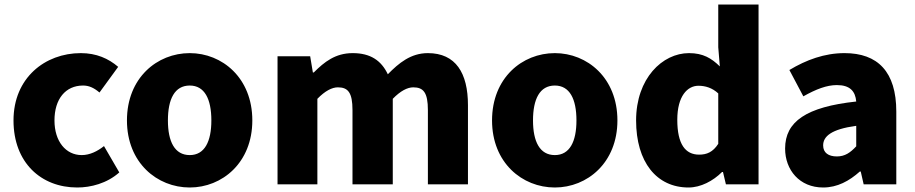

<svg xmlns="http://www.w3.org/2000/svg" viewBox="-20 -819 4067 853"><path d="M323 14C383 14 455 -4 510 -53L442 -170C413 -147 379 -130 343 -130C273 -130 222 -190 222 -284C222 -379 271 -439 349 -439C374 -439 396 -430 422 -408L505 -522C462 -559 408 -583 339 -583C180 -583 40 -473 40 -284C40 -96 163 14 323 14Z M823 14C967 14 1101 -96 1101 -284C1101 -473 967 -583 823 -583C678 -583 544 -473 544 -284C544 -96 678 14 823 14ZM823 -130C756 -130 726 -190 726 -284C726 -379 756 -439 823 -439C889 -439 919 -379 919 -284C919 -190 889 -130 823 -130Z M1213 0H1390V-380C1424 -415 1455 -431 1481 -431C1526 -431 1546 -408 1546 -330V0H1725V-380C1759 -415 1790 -431 1816 -431C1861 -431 1881 -408 1881 -330V0H2059V-352C2059 -494 2005 -583 1881 -583C1805 -583 1752 -539 1703 -489C1674 -550 1626 -583 1547 -583C1470 -583 1421 -544 1374 -497H1370L1358 -569H1213Z M2445 14C2589 14 2723 -96 2723 -284C2723 -473 2589 -583 2445 -583C2300 -583 2166 -473 2166 -284C2166 -96 2300 14 2445 14ZM2445 -130C2378 -130 2348 -190 2348 -284C2348 -379 2378 -439 2445 -439C2511 -439 2541 -379 2541 -284C2541 -190 2511 -130 2445 -130Z M3039 14C3093 14 3148 -15 3188 -55H3192L3205 0H3350V-799H3171V-609L3178 -524C3141 -560 3104 -583 3041 -583C2923 -583 2806 -471 2806 -284C2806 -99 2897 14 3039 14ZM3086 -132C3025 -132 2989 -178 2989 -287C2989 -392 3034 -438 3083 -438C3113 -438 3144 -429 3171 -404V-180C3147 -143 3120 -132 3086 -132Z M3637 14C3700 14 3753 -15 3800 -57H3804L3817 0H3962V-323C3962 -501 3879 -583 3732 -583C3643 -583 3562 -553 3487 -508L3549 -391C3606 -423 3653 -441 3698 -441C3756 -441 3780 -414 3784 -368C3562 -344 3468 -279 3468 -159C3468 -64 3532 14 3637 14ZM3698 -124C3661 -124 3637 -140 3637 -173C3637 -213 3673 -245 3784 -260V-169C3758 -141 3734 -124 3698 -124Z"/></svg>

Font: Noto Sans Korean Black
Style: Bold
Weight: 900
Designer: Ryoko NISHIZUKA (kana & ideographs); Paul D. Hunt (Latin, Greek & Cyrillic); Wenlong ZHANG (bopomofo); Sandoll Communica
Foundry: Adobe Systems Incorporated
Version: Version 1.000;PS 1;hotconv 1.0.78;makeotf.lib2.5.61930